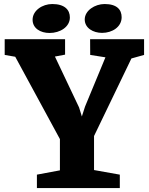

<svg xmlns="http://www.w3.org/2000/svg" viewBox="-20 -958 758 978"><path d="M500 -790.5C552.2 -790.5 599.6 -821.3 599.6 -870.1C599.6 -908.2 576.2 -937.5 512.7 -937.5C463.4 -937.5 411.6 -904.3 411.6 -858.9C411.6 -814.9 454.6 -790.5 500 -790.5ZM232.4 -790C286.1 -790 335.9 -820.8 335.9 -869.1C335.9 -907.7 309.6 -937.5 246.1 -937.5C195.8 -937.5 146 -904.3 146 -857.4C146 -814 185.5 -790 232.4 -790ZM168 0H590.3V-68.4L459 -91.8V-265.1L649.4 -660.2L713.9 -678.2V-758.3H439C439 -731.4 439.5 -705.1 439.5 -678.2L517.1 -666L413.1 -415L397 -364.7L382.8 -410.6L259.8 -669.9L311.5 -679.7V-758.3H3.9V-678.2L57.6 -668.9L285.2 -249.5V-90.3L168 -68.4Z"/></svg>

Font: Merriweather
Style: Heavy
Weight: 900
Designer: Eben Sorkin ( eben@eyebytes.com )
Foundry: Sorkin Type Co.
Version: Version 1.003